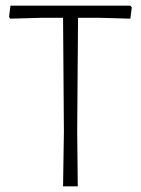

<svg xmlns="http://www.w3.org/2000/svg" viewBox="-20 -659 498 679"><path d="M446 -633 441 -593 334 -596H256L253 -197L255 0H203L206 -194L203 -596H125L16 -593L12 -599L17 -639H441Z"/></svg>

Font: Luna Sans Light
Style: Regular
Weight: 300
Designer: Juan Pablo del Peral
Foundry: Huerta Tipografica
Version: Version 2.001; ttfautohint (v1.5)